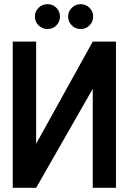

<svg xmlns="http://www.w3.org/2000/svg" viewBox="-20 -899 617 919"><path d="M207 -879Q182 -879 164.5 -861.5Q147 -844 147 -820Q147 -795 164.5 -777.5Q182 -760 207 -760Q233 -760 250 -777.5Q267 -795 267 -820Q267 -844 250 -861.5Q233 -879 207 -879ZM366 -879Q341 -879 323.5 -861.5Q306 -844 306 -820Q306 -795 323.5 -777.5Q341 -760 366 -760Q391 -760 408.5 -777.5Q426 -795 426 -820Q426 -844 408.5 -861.5Q391 -879 366 -879ZM41 -700V0H153L424 -474V0H535V-700H424L153 -211V-700Z"/></svg>

Font: Advent Pro
Style: Regular
Weight: 400
Designer: VivaRado, Andreas Kalpakidis
Foundry: VivaRado, Andreas Kalpakidis
Version: Version 3.000